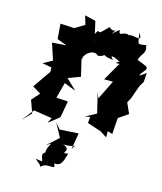

<svg xmlns="http://www.w3.org/2000/svg" viewBox="-119 -655 830 985"><g transform="rotate(15 296.0 -163.0)"><path d="M354 -423C344 -402 356 -388 410 -384C382 -401 397 -410 442 -383C397 -364 464 -378 443 -370L389 -276H436L386 -174L374 -205L400 -97L343 -66L370 -71L367 -38L440 -14L476 9V-24L502 -16L508 -102L559 -137L534 -193L547 -216L573 -289L589 -316L592 -364C528 -315 574 -366 584 -379C586 -397 591 -392 529 -417C538 -452 570 -462 551 -501C559 -505 538 -499 572 -503C501 -497 514 -481 502 -554C539 -498 468 -544 451 -525C456 -500 469 -550 411 -523C387 -527 427 -566 366 -512C403 -569 383 -507 347 -542C309 -504 306 -497 295 -509C265 -465 291 -478 293 -443L268 -554L210 -568L224 -521L173 -490L99 -494L105 -414L157 -394L82 -389L111 -301L63 -274L112 -265L113 -242L47 -147L91 -120L54 -78L78 -11L33 35L83 -29L181 -14L166 15L223 -30L239 -118L177 -122L199 -205L261 -181L206 -234L271 -258L249 -352L254 -343C245 -366 289 -407 319 -391C327 -378 351 -386 381 -415ZM155 208 182 231 189 242C222 207 275 248 253 207C288 211 295 192 310 140C255 151 333 123 272 100C328 107 345 73 320 112L335 26L235 32L209 1L248 73C189 130 167 139 212 113C190 154 185 178 220 157C155 167 197 205 189 213Z"/></g></svg>

Font: Asimov Aggro
Style: It
Weight: 500
Designer: Google
Version: Version 2.000980; 2014